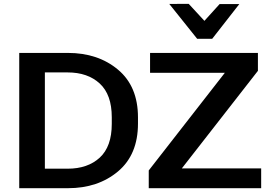

<svg xmlns="http://www.w3.org/2000/svg" viewBox="-20 -989 1401 1009"><path d="M81.1 0H336.9Q495.1 0 600.1 -88.1Q705.1 -176.3 705.1 -339.4V-372.1Q705.1 -535.2 600.1 -623Q495.1 -710.9 336.9 -710.9H81.1ZM215.8 -102.5V-608.4H335.4Q440.9 -608.4 504.2 -550Q567.4 -491.7 567.4 -373V-337.9Q567.4 -218.8 504.2 -160.6Q440.9 -102.5 335.4 -102.5ZM761.7 0H1352.5V-104H935.5L1335.4 -616.7V-710.9H768.6V-606.4H1161.6L761.7 -93.3ZM1016.1 -785.2H1095.2L1237.8 -967.8H1134.3L1054.2 -879.4L971.7 -968.8L869.6 -968.3Z"/></svg>

Font: Roboto Flex
Style: wght 600 wdth 140 opsz 13.0 GRAD 0.00 slnt 0.00 XTRA 468 XOPQ 96 YOPQ 79 YTLC 514 YTUC 712 YTAS 750 YTDE -203.00 YTFI 738
Weight: 600
Width: 8
Designer: Berlow after Robertson
Foundry: Google
Version: Version 3.100